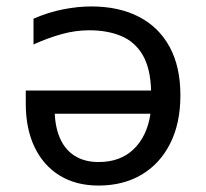

<svg xmlns="http://www.w3.org/2000/svg" viewBox="-20 -566 640 596"><path d="M263 -546Q349 -546 411 -514Q473 -482 506.5 -420.5Q540 -359 540 -270Q540 -183 508 -120Q476 -57 419 -23.5Q362 10 286 10Q216 10 165.5 -21Q115 -52 87.5 -109Q60 -166 60 -244V-285H449Q447 -355 422.5 -396Q398 -437 355.5 -454.5Q313 -472 257 -472Q214 -472 171 -460Q128 -448 84 -428V-508Q130 -528 176 -537Q222 -546 263 -546ZM150 -213Q152 -167 168 -133Q184 -99 214 -81Q244 -63 286 -63Q354 -63 395.5 -103.5Q437 -144 447 -213Z"/></svg>

Font: Noto Sans Mono
Style: Regular
Weight: 400
Designer: Monotype Design Team
Foundry: Monotype Imaging Inc.
Version: Version 2.014